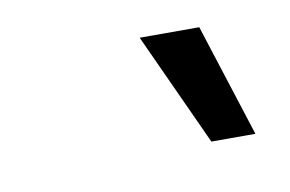

<svg xmlns="http://www.w3.org/2000/svg" viewBox="-33 -800 358 237"><g transform="rotate(-10 145.5 -682.0)"><path d="M216.8 -611.8 151.9 -753.4H226.6L272 -611.8Z"/></g></svg>

Font: Inter 18pt Light
Style: Italic
Weight: 300
Italic angle: -9.3988°
Designer: Rasmus Andersson
Foundry: rsms
Version: Version 4.001;git-66647c0bb